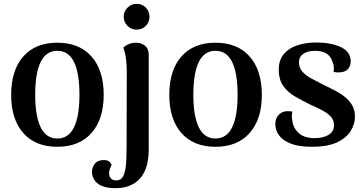

<svg xmlns="http://www.w3.org/2000/svg" viewBox="-20 -749 1893 998"><path d="M278 14Q164 14 101 -57.5Q38 -129 38 -256Q38 -384 101 -455.5Q164 -527 278 -527Q392 -527 455.5 -455.5Q519 -384 519 -256Q519 -129 455.5 -57.5Q392 14 278 14ZM278 -29Q336 -29 364.5 -87Q393 -145 393 -256Q393 -369 364.5 -427Q336 -485 278 -485Q220 -485 191.5 -427Q163 -369 163 -256Q163 -145 191.5 -87Q220 -29 278 -29Z M580 229Q517 229 487.5 204.5Q458 180 458 144Q458 121 473 102Q488 83 520 83Q535 83 544.5 88.5Q554 94 560 108Q555 118 551 129Q547 140 547 150Q547 164 552.5 173Q558 182 566.5 185.5Q575 189 584 189Q610 189 621.5 164Q633 139 635.5 98Q638 57 638 9L639 -379Q639 -403 635.5 -437.5Q632 -472 621 -502Q633 -513 650 -520Q667 -527 687 -527Q715 -527 734 -511Q753 -495 753 -466V30Q753 70 744.5 105.5Q736 141 715.5 169Q695 197 661.5 213Q628 229 580 229ZM690 -595Q663 -595 643 -614.5Q623 -634 623 -662Q623 -690 643 -709.5Q663 -729 690 -729Q719 -729 738 -709.5Q757 -690 757 -662Q757 -634 738 -614.5Q719 -595 690 -595Z M1100 14Q986 14 923 -57.5Q860 -129 860 -256Q860 -384 923 -455.5Q986 -527 1100 -527Q1214 -527 1277.5 -455.5Q1341 -384 1341 -256Q1341 -129 1277.5 -57.5Q1214 14 1100 14ZM1100 -29Q1158 -29 1186.5 -87Q1215 -145 1215 -256Q1215 -369 1186.5 -427Q1158 -485 1100 -485Q1042 -485 1013.5 -427Q985 -369 985 -256Q985 -145 1013.5 -87Q1042 -29 1100 -29Z M1601 14Q1536 14 1494 -1.5Q1452 -17 1431.5 -44Q1411 -71 1411 -104Q1411 -122 1419 -138.5Q1427 -155 1446.5 -165Q1466 -175 1500 -169Q1497 -156 1497 -144.5Q1497 -133 1500 -119Q1504 -84 1532.5 -57.5Q1561 -31 1616 -31Q1658 -31 1687 -47.5Q1716 -64 1716 -98Q1716 -126 1698 -144.5Q1680 -163 1651.5 -177.5Q1623 -192 1591 -206Q1553 -225 1515 -246.5Q1477 -268 1453 -301.5Q1429 -335 1429 -387Q1429 -438 1456 -469Q1483 -500 1527 -514Q1571 -528 1622 -528Q1703 -528 1753 -503.5Q1803 -479 1803 -430Q1803 -409 1790.5 -392Q1778 -375 1747 -373Q1738 -372 1730 -373Q1722 -374 1714 -375Q1716 -387 1715 -402Q1714 -417 1708 -428Q1701 -455 1678 -470Q1655 -485 1618 -485Q1596 -485 1577 -479Q1558 -473 1546 -460Q1534 -447 1534 -426Q1534 -397 1551.5 -377Q1569 -357 1597.5 -341.5Q1626 -326 1658 -310Q1687 -296 1716.5 -281Q1746 -266 1771 -246.5Q1796 -227 1810.5 -202Q1825 -177 1825 -142Q1825 -105 1803.5 -69Q1782 -33 1733 -9.5Q1684 14 1601 14Z"/></svg>

Font: Arima SemiBold
Style: Regular
Weight: 600
Designer: Joana Correia and Natanael Gama
Foundry: NDISCOVER
Version: Version 1.101;gftools[0.9.23]